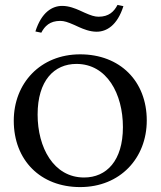

<svg xmlns="http://www.w3.org/2000/svg" viewBox="-20 -751 653 781"><path d="M148 -618C162 -645 183 -666 225 -666C241 -666 256 -661 281 -650L303 -640C319 -633 345 -622 373 -622C413 -622 457 -647 482 -726L458 -731C444 -704 423 -683 381 -683C365 -683 350 -688 325 -699L303 -709C287 -716 261 -727 233 -727C193 -727 149 -702 124 -623ZM306 10C469 10 577 -108 577 -261C577 -421 468 -530 306 -530C144 -530 36 -412 36 -260C36 -99 145 10 306 10ZM322 -29C198 -29 133 -151 133 -285C133 -423 200 -491 291 -491C415 -491 480 -369 480 -234C480 -97 413 -29 322 -29Z"/></svg>

Font: Hedvig Letters Serif 24pt
Style: Regular
Weight: 400
Designer: Alexander Örn & Tor Weibull
Foundry: Kanon Foundry
Version: Version 1.000